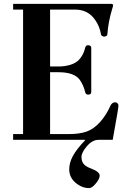

<svg xmlns="http://www.w3.org/2000/svg" viewBox="-20 -713 650 979"><path d="M46.9 0V-29.3H97.7V-664.1H46.9V-693.4H544.9Q556.6 -693.4 556.6 -686.5Q556.6 -679.7 552.7 -669.9Q532.2 -603.5 527.3 -537.1Q527.3 -533.2 522.5 -529.8Q517.6 -526.4 511.7 -526.4Q505.9 -526.4 501 -529.3Q496.1 -532.2 495.1 -537.1Q488.3 -578.1 465.8 -610.4Q429.7 -664.1 363.3 -664.1H235.4V-374H279.3Q311.5 -374 339.4 -382.8Q367.2 -391.6 382.8 -408.2Q406.2 -433.6 414.1 -468.8Q417 -482.4 428.7 -482.4Q445.3 -482.4 445.3 -468.8V-244.1Q445.3 -230.5 429.7 -230.5Q417 -230.5 414.1 -244.1Q405.3 -281.2 384.8 -308.6Q355.5 -344.7 279.3 -344.7H235.4V-29.3H330.1Q384.8 -29.3 421.4 -42Q458 -54.7 491.2 -91.8Q522.5 -127 543 -173.8Q551.8 -191.4 566.4 -191.4Q574.2 -191.4 579.1 -186.5Q584 -181.6 584 -173.8Q584 -167 578.1 -132.8L554.7 0H482.4Q451.2 0 423.3 32.2Q395.5 64.5 395.5 86.9Q395.5 109.4 405.8 122.1Q416 134.8 435.5 142.6Q455.1 150.4 463.9 154.8Q472.7 159.2 480.5 166.5Q488.3 173.8 488.3 183.6Q488.3 198.2 468.8 222.2Q449.2 246.1 434.6 246.1Q397.5 246.1 365.2 218.8Q333 191.4 333 150.4Q333 116.2 352.1 81.5Q371.1 46.9 414.1 2L412.1 0Z"/></svg>

Font: Monomakh Unicode TT
Style: Medium
Weight: 500
Designer: Alexey Kryukov, Aleksandr Andreev
Version: Version 1.1